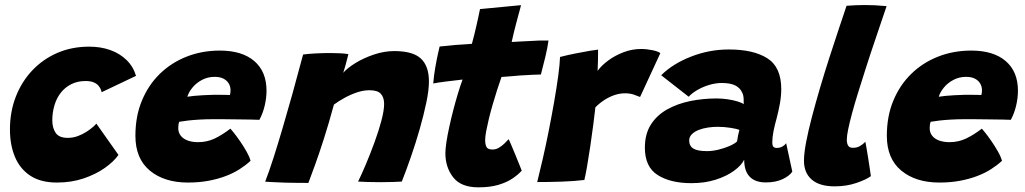

<svg xmlns="http://www.w3.org/2000/svg" viewBox="-20 -738 4173 782"><path d="M462.5 -107Q443.5 -80 407.2 -54.2Q371 -28.5 321.2 -11.5Q271.5 5.5 212 5.5Q145.5 5.5 103.2 -22.5Q61 -50.5 40.8 -99.2Q20.5 -148 20.5 -210.5Q20.5 -283 44.5 -344.5Q68.5 -406 112 -451.8Q155.5 -497.5 214.2 -522.8Q273 -548 343.5 -548Q390.5 -548 429.5 -534Q468.5 -520 495.8 -493.2Q523 -466.5 534 -429L394 -362.5Q393.5 -366 390.8 -373.2Q388 -380.5 381.2 -388.8Q374.5 -397 361.8 -402.5Q349 -408 328.5 -408Q296 -408 270.5 -395.2Q245 -382.5 227.8 -360.5Q210.5 -338.5 201.8 -309.2Q193 -280 193 -247.5Q193 -217 206.8 -196.8Q220.5 -176.5 256 -176.5Q277.5 -176.5 297 -183.8Q316.5 -191 332.2 -201.2Q348 -211.5 358.8 -221Q369.5 -230.5 372.5 -234.5Z M1000.5 -83Q981 -65 956 -49Q931 -33 899.5 -21Q868 -9 829.8 -1.8Q791.5 5.5 745.5 5.5Q649 5.5 590.2 -43.2Q531.5 -92 531.5 -185Q531.5 -264.5 558 -328.2Q584.5 -392 631.2 -437.5Q678 -483 740.5 -507.5Q803 -532 875.5 -532Q966 -532 1015.8 -489.2Q1065.5 -446.5 1065.5 -368.5Q1065.5 -339 1058 -307.2Q1050.5 -275.5 1036.5 -250Q1029 -250.5 1003.2 -251Q977.5 -251.5 945.2 -251.8Q913 -252 885.5 -252.5Q858 -253 847 -252.5Q820 -252.5 793.5 -251Q767 -249.5 745.5 -247Q724 -244.5 710 -242Q706 -232 706 -216.5Q706 -197.5 716.8 -184.5Q727.5 -171.5 745.8 -165.2Q764 -159 786.5 -159Q805.5 -159 822.2 -162.8Q839 -166.5 854.8 -174Q870.5 -181.5 886.2 -191.5Q902 -201.5 918.5 -214Q921 -211.5 932.2 -197.5Q943.5 -183.5 957.5 -163.2Q971.5 -143 983.8 -121.5Q996 -100 1000.5 -83ZM743 -344Q754 -346 770.2 -347.5Q786.5 -349 807.2 -350.2Q828 -351.5 852.5 -352Q866.5 -352 879.8 -351.8Q893 -351.5 902.8 -351.5Q912.5 -351.5 916.5 -351Q918 -356 918.5 -361.5Q919 -367 919 -372.5Q918.5 -387 911 -399Q903.5 -411 889.5 -418Q875.5 -425 854.5 -425Q826 -425 802.5 -412.5Q779 -400 763.8 -381.2Q748.5 -362.5 743 -344Z M1236 7Q1218.5 7 1193.8 6.8Q1169 6.5 1143.5 6Q1123 5 1096.5 4Q1070 3 1060 2Q1076 -39.5 1093.5 -93.8Q1111 -148 1130.2 -213.5Q1149.5 -279 1170.8 -355Q1192 -431 1214.5 -516Q1237 -519 1266.8 -520.5Q1296.5 -522 1325.5 -522Q1346.5 -522 1365.8 -521Q1385 -520 1399 -517.5Q1398 -513.5 1394.5 -499.8Q1391 -486 1386.5 -469.8Q1382 -453.5 1378 -441.5Q1393.5 -460 1427 -480.8Q1460.5 -501.5 1502.8 -515.8Q1545 -530 1586 -530Q1662 -530 1694.5 -499.2Q1727 -468.5 1727 -406.5Q1727 -371 1716.5 -320.8Q1706 -270.5 1689.8 -213.5Q1673.5 -156.5 1654.2 -100.8Q1635 -45 1616.5 1.5Q1604.5 2.5 1580.5 3.2Q1556.5 4 1530 4Q1501 4 1475.5 3.2Q1450 2.5 1438.5 1.5Q1452 -26 1470 -68.5Q1488 -111 1505.2 -158Q1522.5 -205 1533.5 -246.8Q1544.5 -288.5 1544.5 -314.5Q1544.5 -341 1531.2 -355.8Q1518 -370.5 1485 -370.5Q1460.5 -370.5 1434.2 -361.8Q1408 -353 1383.5 -339.5Q1359 -326 1340 -312Q1319 -234.5 1299.2 -173Q1279.5 -111.5 1263.2 -66.5Q1247 -21.5 1236 7Z M2105 -43Q2090.5 -26.5 2067 -10.8Q2043.5 5 2009.5 15Q1975.5 25 1928.5 25Q1857.5 25 1825.8 -15.8Q1794 -56.5 1794 -114Q1794 -131.5 1798.2 -159.5Q1802.5 -187.5 1809.8 -220.8Q1817 -254 1826 -288.8Q1835 -323.5 1844.8 -356Q1854.5 -388.5 1864 -414Q1827 -410 1792.8 -405.5Q1758.5 -401 1744.5 -398Q1747 -430 1752.8 -462.8Q1758.5 -495.5 1763.8 -519.2Q1769 -543 1770.5 -548.5Q1801 -552 1833.2 -554.8Q1865.5 -557.5 1902 -559.5Q1907 -578 1912 -597.8Q1917 -617.5 1921 -636Q1925 -654 1929 -672.2Q1933 -690.5 1935 -701L2102 -717Q2101.5 -713.5 2098.5 -702.8Q2095.5 -692 2091.2 -676Q2087 -660 2082 -641.5Q2078 -626 2073.2 -607Q2068.5 -588 2064 -567Q2081 -568 2103.2 -569.2Q2125.5 -570.5 2139 -571Q2159.5 -572.5 2174.8 -572.8Q2190 -573 2200.2 -573Q2210.5 -573 2214 -573Q2210.5 -545.5 2201 -505.8Q2191.5 -466 2183 -434.5Q2178 -434.5 2150.2 -433.5Q2122.5 -432.5 2097 -430.5Q2079.5 -429 2059.2 -427.2Q2039 -425.5 2022.5 -424.5Q2014 -400.5 2004.8 -371.8Q1995.5 -343 1986.8 -312.8Q1978 -282.5 1971.2 -254.5Q1964.5 -226.5 1960.2 -204Q1956 -181.5 1956 -167.5Q1956 -149.5 1961.5 -139.2Q1967 -129 1985.5 -129Q1999.5 -129 2011.5 -136Q2023.5 -143 2033.5 -152.5Q2043.5 -162 2051.5 -171Q2054.5 -166 2062.2 -147.8Q2070 -129.5 2079.2 -107Q2088.5 -84.5 2095.8 -66.2Q2103 -48 2105 -43Z M2414 -449.5Q2430 -471.5 2457.5 -491.8Q2485 -512 2519.5 -525.2Q2554 -538.5 2591 -538.5Q2614 -538.5 2637.8 -533.5Q2661.5 -528.5 2669.5 -521.5L2587 -343Q2577 -347 2561.8 -352.5Q2546.5 -358 2525.5 -358Q2504.5 -358 2483.5 -351Q2462.5 -344 2442.8 -331.5Q2423 -319 2405 -301Q2402 -274 2396.5 -231Q2391 -188 2384.2 -142.5Q2377.5 -97 2371 -59.8Q2364.5 -22.5 2360 -5Q2319 0 2267.5 1.8Q2216 3.5 2168 3.5Q2178.5 -38.5 2191 -92.8Q2203.5 -147 2215.2 -206.5Q2227 -266 2237 -323.2Q2247 -380.5 2253.5 -428.2Q2260 -476 2261 -506Q2290 -513.5 2323.5 -520.2Q2357 -527 2383 -531.2Q2409 -535.5 2416 -536Q2416 -518.5 2415.5 -491.2Q2415 -464 2414 -449.5Z M2796 8Q2711 8 2658.8 -25Q2606.5 -58 2606.5 -136.5Q2606.5 -192.5 2631.2 -231Q2656 -269.5 2698 -292.8Q2740 -316 2791.8 -326.5Q2843.5 -337 2898.5 -337Q2922 -337 2944.8 -333.5Q2967.5 -330 2985.2 -324.5Q3003 -319 3009 -313.5Q3009.5 -320.5 3008.8 -335.8Q3008 -351 3003 -360.5Q2994.5 -380 2974.5 -390Q2954.5 -400 2919.5 -400Q2894.5 -400 2868 -392Q2841.5 -384 2819.5 -371Q2797.5 -358 2785 -344L2673 -431.5Q2719.5 -478 2794 -507.2Q2868.5 -536.5 2948.5 -536.5Q3049 -536.5 3105.5 -500.5Q3162 -464.5 3162 -375Q3162 -347.5 3156.5 -316.5Q3151 -285.5 3143 -255.5Q3135.5 -229.5 3130.5 -204.2Q3125.5 -179 3125.5 -158.5Q3125.5 -144.5 3130.2 -140Q3135 -135.5 3143.5 -135.5Q3156 -135.5 3165.5 -140.5Q3175 -145.5 3182 -154.5L3207 -39Q3196 -22 3167.8 -8.5Q3139.5 5 3099 5Q3056 5 3033.5 -18.2Q3011 -41.5 3011 -87.5Q2999.5 -64 2969 -42Q2938.5 -20 2894.5 -6Q2850.5 8 2796 8ZM2860 -122.5Q2881 -122.5 2905.2 -128.2Q2929.5 -134 2950.5 -143Q2971.5 -152 2982 -162Q2983.5 -173 2986.2 -186.8Q2989 -200.5 2991.5 -209Q2982.5 -213 2956.5 -217.2Q2930.5 -221.5 2902.5 -221.5Q2883.5 -221.5 2863.2 -218.5Q2843 -215.5 2825.8 -208.8Q2808.5 -202 2797.8 -191.2Q2787 -180.5 2787 -166Q2787 -143.5 2803.8 -133Q2820.5 -122.5 2860 -122.5Z M3527 -20.5Q3508 -6.5 3468 7.2Q3428 21 3379.5 21Q3318 21 3286.2 -6.5Q3254.5 -34 3254.5 -83.5Q3254.5 -112.5 3263.2 -159Q3272 -205.5 3287 -262.2Q3302 -319 3320.2 -381Q3338.5 -443 3358.2 -504Q3378 -565 3396 -619.2Q3414 -673.5 3428 -714.5Q3468.5 -717.5 3502.5 -717.5Q3524 -717.5 3544.8 -716.5Q3565.5 -715.5 3591 -713Q3567.5 -643 3546 -580Q3524.5 -517 3506.8 -461.5Q3489 -406 3474.5 -359.2Q3460 -312.5 3450 -275.2Q3440 -238 3434.5 -211.2Q3429 -184.5 3429 -169Q3429 -153.5 3434.5 -144.8Q3440 -136 3453.5 -136Q3470 -136 3482 -142.8Q3494 -149.5 3504.5 -160.5Q3506 -153.5 3509.5 -133.5Q3513 -113.5 3516.8 -89Q3520.5 -64.5 3523.5 -45Q3526.5 -25.5 3527 -20.5Z M4061 -83Q4041.5 -65 4016.5 -49Q3991.5 -33 3960 -21Q3928.5 -9 3890.2 -1.8Q3852 5.5 3806 5.5Q3709.5 5.5 3650.8 -43.2Q3592 -92 3592 -185Q3592 -264.5 3618.5 -328.2Q3645 -392 3691.8 -437.5Q3738.5 -483 3801 -507.5Q3863.5 -532 3936 -532Q4026.5 -532 4076.2 -489.2Q4126 -446.5 4126 -368.5Q4126 -339 4118.5 -307.2Q4111 -275.5 4097 -250Q4089.5 -250.5 4063.8 -251Q4038 -251.5 4005.8 -251.8Q3973.5 -252 3946 -252.5Q3918.5 -253 3907.5 -252.5Q3880.5 -252.5 3854 -251Q3827.5 -249.5 3806 -247Q3784.5 -244.5 3770.5 -242Q3766.5 -232 3766.5 -216.5Q3766.5 -197.5 3777.2 -184.5Q3788 -171.5 3806.2 -165.2Q3824.5 -159 3847 -159Q3866 -159 3882.8 -162.8Q3899.5 -166.5 3915.2 -174Q3931 -181.5 3946.8 -191.5Q3962.5 -201.5 3979 -214Q3981.5 -211.5 3992.8 -197.5Q4004 -183.5 4018 -163.2Q4032 -143 4044.2 -121.5Q4056.5 -100 4061 -83ZM3803.5 -344Q3814.5 -346 3830.8 -347.5Q3847 -349 3867.8 -350.2Q3888.5 -351.5 3913 -352Q3927 -352 3940.2 -351.8Q3953.5 -351.5 3963.2 -351.5Q3973 -351.5 3977 -351Q3978.5 -356 3979 -361.5Q3979.5 -367 3979.5 -372.5Q3979 -387 3971.5 -399Q3964 -411 3950 -418Q3936 -425 3915 -425Q3886.5 -425 3863 -412.5Q3839.5 -400 3824.2 -381.2Q3809 -362.5 3803.5 -344Z"/></svg>

Font: Grandstander Thin ExtraBold
Style: Italic
Weight: 800
Italic angle: -15°
Version: Version 1.200